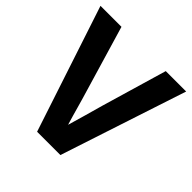

<svg xmlns="http://www.w3.org/2000/svg" viewBox="-177 -796 938 938"><g transform="rotate(45 292.0 -327.0)"><path d="M588 -654H447L348 -317C329 -251 315 -197 295 -131C276 -193 261 -252 241 -317L141 -654H-4L212 0H373Z"/></g></svg>

Font: Falling Sky
Style: SeBd
Weight: 600
Designer: Paul D. Hunt
Foundry: Adobe Systems Incorporated
Version: Version 1.02